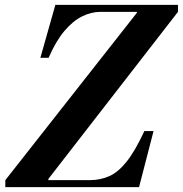

<svg xmlns="http://www.w3.org/2000/svg" viewBox="-20 -774 756 794"><path d="M2 -29 546 -721V-725H716L180 -34V-29ZM2 0V-29H350Q395 -29 432 -45.5Q469 -62 504 -106Q539 -150 577 -232H615L555 0ZM147 -535 209 -754H716V-725H396Q357 -725 319 -706Q281 -687 246 -645.5Q211 -604 181 -535Z"/></svg>

Font: Libre Bodoni SemiBold
Style: Italic
Weight: 600
Italic angle: -13°
Version: Version 2.003